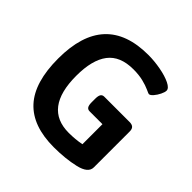

<svg xmlns="http://www.w3.org/2000/svg" viewBox="-182 -868 1037 1037"><g transform="rotate(45 336.0 -350.0)"><path d="M601 -343V-69Q601 -26 530 -9.5Q459 7 371 7Q209 7 129 -80Q49 -167 49 -349Q49 -707 380 -707Q426 -707 474.5 -698Q523 -689 554.5 -673.5Q586 -658 586 -640Q586 -628 576.5 -608.5Q567 -589 554 -574Q541 -559 531 -559Q528 -559 506.5 -569Q485 -579 452.5 -587Q420 -595 378 -595Q277 -595 230.5 -534Q184 -473 184 -352Q184 -105 373 -105Q424 -105 469 -114V-267H371Q357 -267 350.5 -277Q344 -287 344 -310V-336Q344 -359 350.5 -369Q357 -379 371 -379H564Q583 -379 592 -370.5Q601 -362 601 -343Z"/></g></svg>

Font: Asap-SemiBold
Style: Regular
Weight: 600
Designer: Pablo Cosgaya
Foundry: Omnibus-Type
Version: Version 2.000; ttfautohint (v1.8)